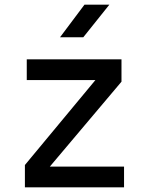

<svg xmlns="http://www.w3.org/2000/svg" viewBox="-20 -805 640 825"><path d="M87 0V-96L390 -461H95V-550H502V-454L194 -89H513V0ZM238 -645 343 -785H450L338 -645Z"/></svg>

Font: JetBrains Mono NL Medium
Style: Regular
Weight: 500
Monospace: yes
Designer: Philipp Nurullin, Konstantin Bulenkov
Foundry: JetBrains
Version: Version 2.305; ttfautohint (v1.8.4.7-5d5b)